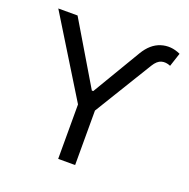

<svg xmlns="http://www.w3.org/2000/svg" viewBox="-130 -862 973 988"><g transform="rotate(20 356.5 -368.5)"><path d="M27.3 -727.5H132.8L334 -389.6H341.8L499 -653.8Q534.7 -713.4 586.9 -730Q639.2 -746.6 693.4 -721.7L668.9 -647Q642.6 -658.2 619.6 -651.9Q596.7 -645.5 577.6 -614.3L384.3 -298.3V0H291.5V-298.3Z"/></g></svg>

Font: Inter
Style: Regular
Weight: 400
Designer: Rasmus Andersson
Foundry: rsms
Version: Version 4.001;git-9221beed3